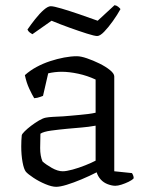

<svg xmlns="http://www.w3.org/2000/svg" viewBox="-20 -717 570 741"><path d="M197 4Q180 4 155 -6.5Q130 -17 109 -31Q88 -45 80 -54Q72 -64 67 -91.5Q62 -119 62 -152Q62 -164 62.5 -174.5Q63 -185 64 -195Q65 -200 75 -210Q85 -220 100 -231.5Q115 -243 130.5 -252Q146 -261 157 -263Q167 -265 184.5 -266Q202 -267 224 -268Q238 -269 254 -270.5Q270 -272 287 -273.5Q304 -275 320 -277Q336 -279 349 -282V-410Q317 -425 282 -432.5Q247 -440 218 -440Q205 -440 192 -438.5Q179 -437 166 -434L146 -347Q142 -346 133.5 -342.5Q125 -339 112 -338Q104 -351 93 -374.5Q82 -398 76 -427Q96 -445 121 -458.5Q146 -472 173.5 -481Q201 -490 227.5 -495Q254 -500 277 -500Q292 -500 315.5 -492Q339 -484 363.5 -472Q388 -460 404.5 -446.5Q421 -433 421 -422V-56L489 -49Q491 -47 493.5 -41Q496 -35 496 -29Q490 -22 476.5 -15.5Q463 -9 449 -4.5Q435 0 425 0Q412 0 396 -6Q380 -12 369 -24Q358 -36 353 -52Q326 -38 295 -25Q264 -12 238 -4Q212 4 197 4ZM222 -56Q236 -56 260 -62.5Q284 -69 309 -79Q334 -89 349 -97V-232Q321 -227 296 -225Q271 -223 239 -220Q207 -217 177.5 -213Q148 -209 136 -201Q135 -176 135 -145.5Q135 -115 144 -94Q157 -82 180 -69Q203 -56 222 -56ZM355 -578Q345 -578 315 -587.5Q285 -597 247.5 -610.5Q210 -624 179 -637L105 -585Q101 -587 95 -591.5Q89 -596 86 -603Q99 -622 116 -643.5Q133 -665 149 -679Q165 -693 176 -693Q187 -693 217.5 -684Q248 -675 286 -662Q324 -649 357 -637L422 -697Q430 -696 436 -691Q442 -686 445 -682Q433 -660 415.5 -635.5Q398 -611 382 -594.5Q366 -578 355 -578Z"/></svg>

Font: Texturina 12pt ExtraLight
Style: Regular
Weight: 250
Designer: Guillermo Torres Carreño
Foundry: Omnibus-Type
Version: Version 1.002